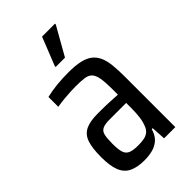

<svg xmlns="http://www.w3.org/2000/svg" viewBox="-222 -789 870 870"><g transform="rotate(-45 212.5 -354.5)"><path d="M162 8Q117 8 88 -6Q59 -20 46 -52.5Q33 -85 33 -141Q33 -200 44.5 -232.5Q56 -265 84 -278.5Q112 -292 160 -292Q171 -292 185.5 -292Q200 -292 216.5 -291.5Q233 -291 250.5 -290Q268 -289 287 -288V-322Q287 -367 282.5 -393Q278 -419 266.5 -431.5Q255 -444 233.5 -447Q212 -450 177 -450Q163 -450 144 -449Q125 -448 103 -446Q81 -444 57 -440V-503Q90 -511 126 -514.5Q162 -518 200 -518Q243 -518 272.5 -511.5Q302 -505 320.5 -491Q339 -477 349.5 -454.5Q360 -432 363.5 -399Q367 -366 367 -322V0H295L291 -69H285Q276 -38 258 -21.5Q240 -5 215.5 1.5Q191 8 162 8ZM190 -60Q211 -60 227 -63Q243 -66 254.5 -75Q266 -84 272 -100Q280 -119 283.5 -144.5Q287 -170 287 -202V-235H182Q152 -235 136.5 -228Q121 -221 116.5 -202Q112 -183 112 -147Q112 -112 118 -93Q124 -74 141 -67Q158 -60 190 -60ZM176 -576V-581L230 -717H313V-712L236 -576Z"/></g></svg>

Font: Saira Condensed Medium
Style: Regular
Weight: 500
Width: 3
Designer: Hector Gatti with collaboration of the Omnibus-Type team
Foundry: Omnibus-Type
Version: Version 1.101